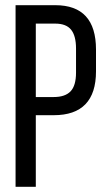

<svg xmlns="http://www.w3.org/2000/svg" viewBox="-20 -720 414 740"><path d="M40 -700H193Q350 -700 350 -529V-445Q350 -276 187 -276H118V0H40ZM118 -346H187Q231 -346 252 -368Q273 -390 273 -440V-533Q273 -582 254 -605.5Q235 -629 193 -629H118Z"/></svg>

Font: TypoPRO Bebas Neue
Style: Regular
Weight: 400
Designer: Ryoichi Tsunekawa
Foundry: Ryoichi Tsunekawa
Version: Version 001.003